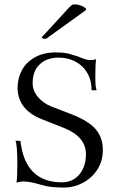

<svg xmlns="http://www.w3.org/2000/svg" viewBox="-20 -846 532 876"><path d="M73.2 -203.1Q94.7 -14.2 262.2 -14.2Q312 -14.2 341.8 -49.8Q372.1 -85.9 372.1 -142.1Q372.1 -222.2 272 -262.2L168 -303.2Q61.5 -346.7 60.1 -444.8Q60.1 -488.3 80.1 -525.9Q99.1 -562 140.1 -585Q179.2 -606.9 235.8 -606.9Q264.6 -606.9 290 -602.1Q305.7 -598.1 334 -588.9Q341.3 -586.4 361.8 -578.1Q379.9 -571.8 388.2 -571.8Q407.7 -571.8 418 -576.2Q415 -551.8 415 -501Q415 -466.8 416 -458Q418 -440.9 420.9 -434.1H397.9Q397.9 -500 356 -542Q312 -583 248 -583Q193.4 -583 162.1 -553.2Q128.9 -522.9 128.9 -466.8Q128.9 -432.1 152.8 -403.8Q177.7 -374.5 214.8 -359.9L310.1 -323.2Q385.7 -293 417 -255.9Q449.2 -217.8 449.2 -162.1Q449.2 -110.4 423.8 -71.8Q399.4 -33.7 356.9 -11.2Q316.9 9.8 272.9 9.8Q205.6 9.8 167 -2.9Q115.7 -18.1 86.9 -18.1Q79.6 -18.1 69.8 -16.1Q61 -14.6 55.2 -13.2Q59.1 -32.2 59.1 -99.1Q59.1 -181.6 50.8 -204.1ZM373 -805.2Q373 -800.3 363.8 -793.9L203.1 -678.2Q192.4 -668.9 185.1 -668.9Q170.9 -668.9 170.9 -675.8Q170.9 -677.7 189.9 -696.8L285.2 -800.8Q298.3 -815.9 306.2 -821.8Q310.5 -826.2 320.8 -826.2Q335 -826.2 356 -817.9Q373 -809.1 373 -805.2Z"/></svg>

Font: Unna Light
Style: Regular
Weight: 300
Designer: Jorge de Buen Unna
Foundry: Omnibus-Type
Version: Version 2.007;PS 002.007;hotconv 1.0.88;makeotf.lib2.5.64775